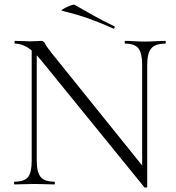

<svg xmlns="http://www.w3.org/2000/svg" viewBox="-20 -803 765 836"><path d="M118 -104V-602L140 -600V-104Q140 -53 157 -32.5Q174 -12 216 -12Q219 -12 219 -6Q219 0 216 0Q197 0 176.5 -1Q156 -2 131 -2Q107 -2 85 -1Q63 0 43 0Q41 0 41 -6Q41 -12 43 -12Q87 -12 102.5 -32.5Q118 -53 118 -104ZM621 11Q621 13 616 13.5Q611 14 609 13L157 -543Q123 -584 96.5 -598.5Q70 -613 46 -613Q43 -613 43 -619Q43 -625 46 -625Q63 -625 81 -624Q99 -623 113 -623Q127 -623 139.5 -624Q152 -625 158 -625Q171 -625 176 -613.5Q181 -602 204 -573L613 -65ZM621 -520V11L599 -20V-520Q599 -571 583 -592Q567 -613 525 -613Q523 -613 523 -619Q523 -625 525 -625Q545 -625 565.5 -623.5Q586 -622 611 -622Q634 -622 657 -623.5Q680 -625 699 -625Q702 -625 702 -619Q702 -613 699 -613Q656 -613 638.5 -592Q621 -571 621 -520ZM473 -679Q422 -702 369.5 -721Q317 -740 250 -756Q245 -757 251.5 -761.5Q258 -766 269.5 -771.5Q281 -777 291.5 -780.5Q302 -784 305 -782Q346 -759 387 -735.5Q428 -712 477 -689Q481 -688 479 -682.5Q477 -677 473 -679Z"/></svg>

Font: Cormorant Infant Light
Style: Regular
Weight: 300
Designer: Christian Thalmann (Catharsis Fonts)
Foundry: Catharsis Fonts
Version: Version 4.001